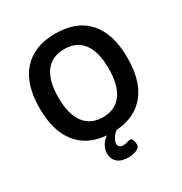

<svg xmlns="http://www.w3.org/2000/svg" viewBox="-203 -857 1137 1199"><g transform="rotate(-30 365.5 -257.5)"><path d="M352 80Q352 94 361 102Q370 110 388 110Q403 110 419 105Q435 100 441 100Q452 100 457.5 115.5Q463 131 463 148Q463 169 437.5 180.5Q412 192 377 192Q327 192 299.5 168.5Q272 145 272 103Q272 77 286 51Q300 25 328 5Q193 -6 121 -97Q49 -188 49 -351Q49 -524 131 -615.5Q213 -707 366 -707Q519 -707 600.5 -616Q682 -525 682 -351Q682 -186 609 -95Q536 -4 398 6Q376 23 364 43.5Q352 64 352 80ZM366 -105Q454 -105 500.5 -168Q547 -231 547 -351Q547 -471 501 -533Q455 -595 366 -595Q277 -595 230.5 -533Q184 -471 184 -351Q184 -231 230.5 -168Q277 -105 366 -105Z"/></g></svg>

Font: Asap-SemiBold
Style: Regular
Weight: 600
Designer: Pablo Cosgaya
Foundry: Omnibus-Type
Version: Version 2.000; ttfautohint (v1.8)